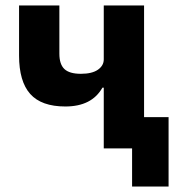

<svg xmlns="http://www.w3.org/2000/svg" viewBox="-20 -545 654 705"><path d="M465 140V0H361V-223H356Q317 -154 220 -154Q132 -154 91 -200Q50 -246 50 -341V-525H198V-348Q198 -309 216.5 -291.5Q235 -274 277 -274Q318 -274 339.5 -289Q361 -304 361 -327V-525H509V-115H599V140Z"/></svg>

Font: Aneliza
Style: Bold
Weight: 700
Designer: Mike Abbink, Paul van der Laan, Pieter van Rosmalen
Foundry: Bold Monday
Version: Version 3.0